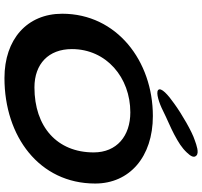

<svg xmlns="http://www.w3.org/2000/svg" viewBox="-42 -790 884 839"><g transform="rotate(90 399.5 -370.0)"><path d="M373 -619.5C384.5 -609 431 -624 464 -641C491.5 -655 539.5 -675 566.5 -689.5C602 -708.5 625 -722.5 646.5 -745.5C660.5 -760.5 671.5 -775.5 659 -787C646.5 -799 614 -787.5 592 -779.5C555.5 -768 477 -722.5 432.5 -690C394.5 -663.5 359 -632 373 -619.5ZM320.5 52C575.5 52 781.5 -100 781.5 -344.5C781.5 -494.5 665 -596.5 486.5 -596.5C246 -596.5 39.5 -438.5 39.5 -200.5C39.5 -46.5 151.5 52 320.5 52ZM361.5 -79C258.5 -79 194 -141 194 -242.5C194 -393.5 318.5 -498 470.5 -498C574 -498 645.5 -438.5 645.5 -338C645.5 -177.5 533 -79 361.5 -79Z"/></g></svg>

Font: Gluten
Style: Italic
Weight: 400
Italic angle: -13°
Designer: Tyler Finck
Foundry: Etcetera Type Company
Version: Version 0.920